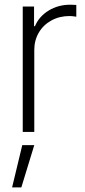

<svg xmlns="http://www.w3.org/2000/svg" viewBox="-20 -558 358 812"><path d="M76.2 -530.3H124V-447.3H127.9Q145 -488.3 185.5 -513.2Q226.1 -538.1 277.3 -538.1L302.7 -537.1V-487.3Q285.2 -490.2 274.4 -490.2Q231.9 -490.2 197.8 -471.7Q163.6 -453.1 144.3 -420.4Q125 -387.7 125 -346.7V0H76.2ZM74.2 55.7H125L70.3 234.4H31.2Z"/></svg>

Font: Pretendard Std ExtraLight
Style: Regular
Weight: 200
Designer: Base glyphs from Inter by Rasmus Andersson; Hangeul glyphs from Noto Sans CJK(Source Han Sans) by Jang Soo-young and Kan
Foundry: Kil Hyung-jin
Version: Version 1.309